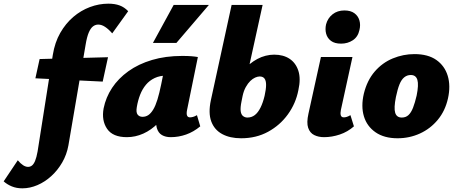

<svg xmlns="http://www.w3.org/2000/svg" viewBox="-162 -738 2492 1047"><path d="M-40 289Q-72 289 -97.5 278.5Q-123 268 -142 251L-65 136Q-50 154 -36 163Q-22 172 -9 172Q3 172 12.5 164.5Q22 157 29.5 139Q37 121 43 88L126 -439Q137 -507 166.5 -558.5Q196 -610 237.5 -645.5Q279 -681 328.5 -699.5Q378 -718 429 -718Q464 -718 490 -708.5Q516 -699 537 -677L450 -556Q430 -579 411 -591.5Q392 -604 374 -604Q358 -604 345 -594Q332 -584 322 -560.5Q312 -537 305 -495L211 55Q202 105 177.5 147.5Q153 190 118 222Q83 254 42 271.5Q1 289 -40 289ZM31 -311 54 -416 427 -426 398 -293Z M530 10Q453 10 422 -35.5Q391 -81 403 -147Q415 -207 449 -258.5Q483 -310 538 -349.5Q593 -389 667 -411Q741 -433 831 -433Q861 -433 880.5 -431.5Q900 -430 917 -427L858 -138Q850 -98 874 -98Q881 -98 890.5 -100.5Q900 -103 912 -110L930 -49Q894 -19 853 -4.5Q812 10 769 10Q741 10 721 -1.5Q701 -13 693 -40.5Q685 -68 694 -117L721 -249L807 -277Q792 -210 764.5 -157Q737 -104 700 -66.5Q663 -29 619.5 -9.5Q576 10 530 10ZM615 -101Q633 -101 647 -110.5Q661 -120 673.5 -140.5Q686 -161 696.5 -195Q707 -229 717 -278L737 -377L795 -320Q783 -324 772 -325Q761 -326 749 -326Q710 -326 681.5 -312.5Q653 -299 633.5 -275.5Q614 -252 602 -221Q590 -190 584 -154Q579 -125 588.5 -113Q598 -101 615 -101ZM672 -504 785 -711H977L800 -504Z M1153 16Q1092 16 1049.5 -7Q1007 -30 990 -76Q973 -122 988 -192L1101 -711H1270L1199 -388Q1220 -405 1241.5 -416.5Q1263 -428 1286.5 -434Q1310 -440 1333 -440Q1383 -440 1417 -417.5Q1451 -395 1465 -352Q1479 -309 1465 -246Q1451 -174 1408 -114.5Q1365 -55 1300 -19.5Q1235 16 1153 16ZM1155 -185Q1148 -151 1150.5 -132Q1153 -113 1163.5 -105Q1174 -97 1187 -97Q1210 -97 1227.5 -110.5Q1245 -124 1258.5 -151Q1272 -178 1281 -216Q1289 -252 1289 -275Q1289 -298 1280.5 -309.5Q1272 -321 1254 -321Q1243 -321 1229.5 -315Q1216 -309 1203 -296.5Q1190 -284 1178.5 -263.5Q1167 -243 1161 -215Z M1605 10Q1575 10 1551.5 -1.5Q1528 -13 1518.5 -41Q1509 -69 1520 -118L1588 -427H1760L1697 -139Q1693 -120 1696.5 -109Q1700 -98 1713 -98Q1720 -98 1728.5 -100.5Q1737 -103 1749 -110L1768 -49Q1734 -19 1691 -4.5Q1648 10 1605 10ZM1698 -500Q1663 -500 1643 -515Q1623 -530 1616.5 -554Q1610 -578 1616 -605Q1625 -639 1651.5 -660Q1678 -681 1716 -681Q1750 -681 1770.5 -666Q1791 -651 1798 -626.5Q1805 -602 1798 -574Q1790 -537 1762 -518.5Q1734 -500 1698 -500Z M2006 16Q1933 16 1886 -16.5Q1839 -49 1822.5 -103.5Q1806 -158 1822 -227Q1840 -300 1881.5 -348Q1923 -396 1980 -419.5Q2037 -443 2098 -443Q2172 -443 2217.5 -411Q2263 -379 2279.5 -324.5Q2296 -270 2281 -202Q2266 -134 2225.5 -85Q2185 -36 2128 -10Q2071 16 2006 16ZM2029 -97Q2051 -97 2065.5 -110.5Q2080 -124 2090.5 -151Q2101 -178 2110 -217Q2122 -276 2114 -302.5Q2106 -329 2078 -329Q2058 -329 2042.5 -316.5Q2027 -304 2016.5 -278Q2006 -252 1997 -209Q1985 -149 1993 -123Q2001 -97 2029 -97Z"/></svg>

Font: Ysabeau Black
Style: Italic
Weight: 900
Italic angle: -12°
Version: Version 2.000;gftools[0.9.27.dev2+g8671c4b]